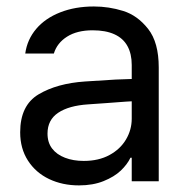

<svg xmlns="http://www.w3.org/2000/svg" viewBox="-20 -557 575 590"><path d="M306.6 -240.2 251 -236.3Q191.4 -232.4 158.7 -210.4Q126 -188.5 126 -146.5Q126 -119.1 140.1 -100.6Q154.3 -82 179.7 -72.3Q205.1 -62.5 237.3 -62.5Q283.2 -62.5 316.4 -80.6Q349.6 -98.6 367.2 -128.4Q384.8 -158.2 384.8 -192.4V-357.4Q384.8 -391.6 371.6 -415.5Q358.4 -439.5 331.5 -451.7Q304.7 -463.9 264.6 -463.9Q216.8 -463.9 186 -444.3Q155.3 -424.8 145.5 -392.6H57.6Q63.5 -435.5 91.3 -468.3Q119.1 -501 165 -519Q210.9 -537.1 268.6 -537.1Q314.5 -537.1 358.4 -523.4Q402.3 -509.8 435.1 -468.3Q467.8 -426.8 467.8 -349.6V0H384.8V-72.3H380.9Q371.1 -51.8 351.1 -32.7Q331.1 -13.7 298.3 -0.5Q265.6 12.7 222.7 12.7Q171.9 12.7 130.9 -6.8Q89.8 -26.4 65.9 -63.5Q42 -100.6 42 -150.4Q42 -233.4 98.6 -267.1Q155.3 -300.8 241.2 -306.6Q251 -307.6 335 -312.5L390.6 -314.5L391.6 -246.1Q382.8 -246.1 306.6 -240.2Z"/></svg>

Font: Pretendard GOV Variable
Style: Regular
Weight: 400
Designer: Base glyphs from Inter by Rasmus Andersson; Hangul glyphs from Noto Sans CJK(Source Han Sans) by Jang Soo-young and Kang
Foundry: Kil Hyung-jin
Version: Version 1.307;Glyphs 3.2 (3192)